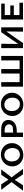

<svg xmlns="http://www.w3.org/2000/svg" viewBox="1792 -2308 524 4147"><g transform="rotate(-90 2053.5 -235.0)"><path d="M194 -247 27 -470H144L248 -315L350 -470H467L296 -245L478 0H361L241 -179L126 0H8Z M533 -230Q533 -297 566 -354Q599 -411 657.5 -444Q716 -477 788 -477Q858 -477 914 -446Q970 -415 1002.5 -360.5Q1035 -306 1035 -238Q1035 -168 1000.5 -112Q966 -56 907.5 -24.5Q849 7 779 7Q709 7 653 -24.5Q597 -56 565 -110Q533 -164 533 -230ZM929 -228Q929 -280 909.5 -319.5Q890 -359 856 -381Q822 -403 779 -403Q717 -403 678.5 -358.5Q640 -314 640 -240Q640 -163 681.5 -115Q723 -67 789 -67Q852 -67 890.5 -111Q929 -155 929 -228Z M1535 -317Q1535 -234 1473 -184.5Q1411 -135 1303 -135H1262V0H1167V-470H1331Q1429 -470 1482 -431Q1535 -392 1535 -317ZM1441 -302Q1441 -345 1407 -370.5Q1373 -396 1315 -396H1262V-214H1320Q1378 -214 1409.5 -236.5Q1441 -259 1441 -302Z M1621 -230Q1621 -297 1654 -354Q1687 -411 1745.5 -444Q1804 -477 1876 -477Q1946 -477 2002 -446Q2058 -415 2090.5 -360.5Q2123 -306 2123 -238Q2123 -168 2088.5 -112Q2054 -56 1995.5 -24.5Q1937 7 1867 7Q1797 7 1741 -24.5Q1685 -56 1653 -110Q1621 -164 1621 -230ZM2017 -228Q2017 -280 1997.5 -319.5Q1978 -359 1944 -381Q1910 -403 1867 -403Q1805 -403 1766.5 -358.5Q1728 -314 1728 -240Q1728 -163 1769.5 -115Q1811 -67 1877 -67Q1940 -67 1978.5 -111Q2017 -155 2017 -228Z M2919 -470V0H2255V-470H2352V-73H2539V-470H2635V-73H2822V-470Z M3536 0H3443L3447 -360L3196 0H3087V-470H3181L3177 -104L3431 -470H3536Z M4068 -77V0H3704V-470H4048V-394H3801V-274H4008V-198H3801V-77Z"/></g></svg>

Font: Ysabeau SC Semibold
Style: Regular
Weight: 600
Designer: Christian Thalmann (Catharsis Fonts)
Version: Version 0.003